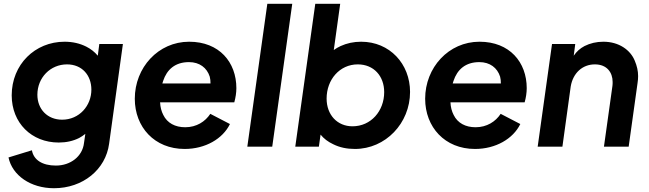

<svg xmlns="http://www.w3.org/2000/svg" viewBox="-20 -777 3438 1017"><path d="M266 220C419 220 540 121 558 -16L631 -544H506L498 -482C481 -502 461 -518 437 -530C403 -547 365 -556 322 -556C165 -556 42 -435 42 -272C42 -126 147 -22 291 -22C331 -22 367 -30 399 -46C410 -52 421 -59 432 -68L425 -20C417 52 353 100 276 100C204 100 158 70 149 19L25 57C45 152 142 220 266 220ZM309 -143C231 -143 178 -199 178 -275C178 -366 247 -436 335 -436C414 -436 464 -379 464 -302C464 -217 400 -143 309 -143Z M958 12C1068 12 1160 -42 1198 -120L1094 -174C1067 -133 1021 -103 961 -103C908 -103 866 -125 845 -168C835 -187 829 -210 828 -235H1221C1228 -260 1232 -286 1232 -310C1232 -447 1142 -556 982 -556C818 -556 694 -419 694 -254C694 -104 798 12 958 12ZM840 -335C841 -339 842 -343 844 -348C864 -409 908 -448 981 -448C1037 -448 1076 -418 1091 -371C1094 -360 1095 -348 1095 -335Z M1422 0 1528 -757H1396L1290 0Z M1860 12C2022 12 2152 -124 2152 -290C2152 -439 2044 -556 1893 -556C1853 -556 1817 -548 1784 -533C1771 -527 1759 -520 1748 -512L1782 -757H1650L1544 0H1669L1678 -64C1695 -43 1717 -26 1745 -13C1779 4 1817 12 1860 12ZM1847 -108C1767 -108 1710 -168 1710 -255C1710 -355 1779 -436 1875 -436C1960 -436 2015 -374 2015 -289C2015 -189 1945 -108 1847 -108Z M2496 12C2606 12 2698 -42 2736 -120L2632 -174C2605 -133 2559 -103 2499 -103C2446 -103 2404 -125 2383 -168C2373 -187 2367 -210 2366 -235H2759C2766 -260 2770 -286 2770 -310C2770 -447 2680 -556 2520 -556C2356 -556 2232 -419 2232 -254C2232 -104 2336 12 2496 12ZM2378 -335C2379 -339 2380 -343 2382 -348C2402 -409 2446 -448 2519 -448C2575 -448 2614 -418 2629 -371C2632 -360 2633 -348 2633 -335Z M2959 0 3003 -319C3015 -390 3065 -436 3131 -436C3195 -436 3225 -393 3225 -343C3225 -336 3225 -329 3224 -322L3179 0H3310L3357 -337C3359 -350 3360 -362 3360 -374C3360 -401 3354 -428 3342 -456C3319 -512 3259 -556 3176 -556C3139 -556 3106 -548 3076 -533C3053 -521 3034 -504 3019 -482L3027 -544H2904L2828 0Z"/></svg>

Font: Plus Jakarta Sans
Style: Bold Italic
Weight: 700
Italic angle: -8°
Designer: Gumpita Rahayu
Foundry: Tokotype
Version: Version 2.071;gftools[0.9.30]